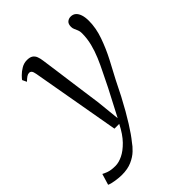

<svg xmlns="http://www.w3.org/2000/svg" viewBox="-278 -685 1052 1052"><g transform="rotate(-45 248.0 -159.0)"><path d="M102.5 -474.5Q99 -495 93 -501.5Q87 -508 78.5 -508Q69 -508 59.2 -501.5Q49.5 -495 35.5 -481.5L23.5 -507Q27 -513 41 -527.2Q55 -541.5 75.5 -553.8Q96 -566 119.5 -566Q142 -566 154.2 -557.8Q166.5 -549.5 172.2 -534.5Q178 -519.5 180.5 -499Q187 -452.5 193.5 -405.8Q200 -359 206.2 -312.2Q212.5 -265.5 219 -218.8Q225.5 -172 232 -125.5L246 11L327 -144.5Q346.5 -185.5 366 -224Q385.5 -262.5 401.5 -300.5Q417.5 -338.5 427.2 -377.2Q437 -416 437 -457Q437 -471.5 432.5 -482.2Q428 -493 423.5 -502.8Q419 -512.5 419 -523.5Q419 -545.5 430.2 -555.2Q441.5 -565 457.5 -565Q475 -565 487 -554.8Q499 -544.5 505.5 -525Q512 -505.5 512 -477.5Q512 -422 491 -362.5Q470 -303 440.8 -247Q411.5 -191 387 -145.5Q364.5 -99 343.5 -59Q322.5 -19 303.2 14.5Q284 48 267 75Q250 102 235.5 122.8Q221 143.5 209 158Q196 177.5 174.2 198.2Q152.5 219 120.2 233.2Q88 247.5 43 247.5Q21.5 247.5 -6.2 243.2Q-34 239 -49 232L-29.5 167.5Q-22 172 -1.8 179.8Q18.5 187.5 53 187.5Q78 187.5 108.5 173Q139 158.5 170.8 126Q202.5 93.5 230 39H193Z"/></g></svg>

Font: Merriweather Light
Style: Italic
Weight: 300
Italic angle: -7.8°
Designer: Eben Sorkin
Foundry: Eben Sorkin
Version: Version 2.101